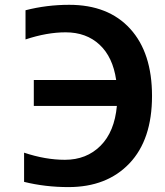

<svg xmlns="http://www.w3.org/2000/svg" viewBox="-20 -760 679 790"><path d="M119.1 -324.2V-430.7H458Q444.3 -525.4 389.6 -576.2Q335 -627 250 -627Q172.9 -627 85 -597.7V-717.8Q171.9 -740.2 264.6 -740.2Q425.8 -740.2 515.6 -641.6Q605.5 -543 605.5 -365.2Q605.5 -185.5 512.7 -87.9Q419.9 9.8 261.7 9.8Q166 9.8 79.1 -11.7V-131.8Q167 -102.5 247.1 -102.5Q335.9 -102.5 393.6 -160.2Q451.2 -217.8 460.9 -324.2Z"/></svg>

Font: Mgen+ 1c bold
Style: Bold
Weight: 700
Designer: [Source Han Sans]
Ryoko NISHIZUKA  (kana & ideographs); Paul D. Hunt (Latin, Greek & Cyrillic); Wenlong ZHANG  (bopomofo
Version: Version 1.059.20150602